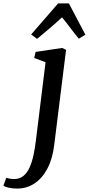

<svg xmlns="http://www.w3.org/2000/svg" viewBox="-141 -844 518 1119"><path d="M175 1Q165 82.5 134.8 139.2Q104.5 196 59.5 225.5Q14.5 255 -41.5 255Q-67 255 -89.5 250.2Q-112 245.5 -121 237.5L-104.5 192.5Q-97.5 195 -84.2 197.2Q-71 199.5 -60 199.5Q-27.5 199.5 -5.2 181.8Q17 164 31.2 132.5Q45.5 101 54.2 60Q63 19 68.5 -27.5L124.5 -481.5L58.5 -506L66.5 -541.5L221.5 -564.5L244 -553.5ZM75 -617.5 40.5 -643 197.5 -824H260.5L356.5 -642L318.5 -618.5Q293.5 -648.5 270 -680Q246.5 -711.5 220.5 -743Q186 -711 149.2 -679.5Q112.5 -648 75 -617.5Z"/></svg>

Font: Merriweather 24pt Medium
Style: Italic
Weight: 500
Italic angle: -7.8°
Version: Version 2.101